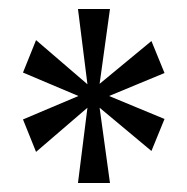

<svg xmlns="http://www.w3.org/2000/svg" viewBox="-20 -780 416 426"><path d="M153 -374 174 -541 60 -443 31 -515 154 -567 31 -619 60 -691 174 -593 153 -760H224L201 -594L316 -689L345 -618L222 -567L345 -516L316 -445L201 -541L224 -374Z"/></svg>

Font: Noto Serif Khmer ExtraCondensed
Style: Regular
Weight: 400
Width: 2
Designer: Danh Hong and the Monotype Design Team
Foundry: Monotype Imaging Inc.
Version: Version 2.004